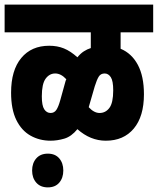

<svg xmlns="http://www.w3.org/2000/svg" viewBox="-20 -642 683 831"><path d="M0 -502V-622H643V-502H502V-431Q550 -411 576.5 -361.5Q603 -312 603 -234Q603 -138 559 -85.5Q515 -33 438 -33Q371 -33 315 -83Q289 -51 258.5 -42Q228 -33 199 -33Q151 -33 112 -55Q73 -77 50.5 -123Q28 -169 28 -241Q28 -338 72 -391Q116 -444 193 -444Q228 -444 256.5 -432.5Q285 -421 315 -394Q328 -410 342.5 -419.5Q357 -429 373 -434V-502ZM366 -185Q365 -181 364 -178Q387 -153 411 -153Q437 -153 453.5 -175Q470 -197 470 -251Q470 -292 459.5 -308Q449 -324 433 -324Q416 -324 407.5 -310.5Q399 -297 390 -268ZM161 -225Q161 -185 171.5 -169Q182 -153 199 -153Q215 -153 224 -166.5Q233 -180 241 -209L264 -292Q265 -295 267 -299Q244 -324 219 -324Q194 -324 177.5 -301.5Q161 -279 161 -225ZM119 96Q119 64 137 43.5Q155 23 187 23Q219 23 236.5 43.5Q254 64 254 96Q254 128 236.5 148.5Q219 169 187 169Q155 169 137 148.5Q119 128 119 96Z"/></svg>

Font: Noto Sans ExtraCondensed ExtraBold
Style: Regular
Weight: 800
Width: 2
Designer: Monotype Design Team
Foundry: Monotype Imaging Inc.
Version: Version 2.013; ttfautohint (v1.8.4.7-5d5b)